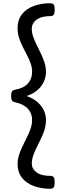

<svg xmlns="http://www.w3.org/2000/svg" viewBox="-20 -1095 414 1190"><path d="M292 -1075Q307 -1075 313 -1066.5Q319 -1058 319 -1035Q319 -1013 313 -1004Q307 -995 292 -995Q254 -995 228.5 -985Q203 -975 190 -957Q177 -939 177 -917Q177 -892 186 -866.5Q195 -841 208 -815Q221 -789 234 -762Q247 -735 256 -707Q265 -679 265 -650Q265 -617 250.5 -586.5Q236 -556 208.5 -533.5Q181 -511 143 -500Q181 -488 208.5 -465.5Q236 -443 250.5 -413.5Q265 -384 265 -350Q265 -326 259 -302Q253 -278 243 -255.5Q233 -233 221.5 -210.5Q210 -188 200 -166Q190 -144 183.5 -123.5Q177 -103 177 -82Q177 -49 206 -27Q235 -5 292 -5Q307 -5 313 3.5Q319 12 319 35Q319 57 313 66Q307 75 292 75Q236 75 189.5 58Q143 41 116 6.5Q89 -28 89 -81Q89 -105 96 -128.5Q103 -152 113 -174.5Q123 -197 134.5 -219Q146 -241 156 -263.5Q166 -286 172.5 -307Q179 -328 179 -350Q179 -378 167.5 -400Q156 -422 133.5 -437.5Q111 -453 77 -460Q62 -463 55.5 -470.5Q49 -478 49 -500Q49 -523 55.5 -530Q62 -537 77 -540Q111 -546 133.5 -561Q156 -576 167.5 -599Q179 -622 179 -650Q179 -676 170 -701.5Q161 -727 147.5 -753Q134 -779 120.5 -806Q107 -833 98 -861Q89 -889 89 -919Q89 -972 116 -1006.5Q143 -1041 189.5 -1058Q236 -1075 292 -1075Z"/></svg>

Font: Playwrite PE
Style: Regular
Weight: 400
Designer: Veronika Burian, José Scaglione
Foundry: TypeTogether
Version: Version 1.002